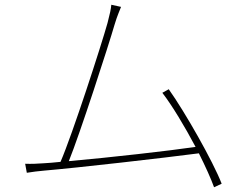

<svg xmlns="http://www.w3.org/2000/svg" viewBox="-20 -766 1040 809"><path d="M914 8C877 -87 760 -293 691 -390L664 -375C705 -322 759 -232 804 -147C696 -131 440 -102 270 -87C316 -200 437 -573 463 -663C475 -703 483 -718 490 -737L449 -746C447 -726 444 -711 433 -669C407 -576 285 -199 235 -84C207 -81 183 -79 163 -78C137 -76 112 -75 86 -76L93 -38C119 -42 140 -45 165 -47C307 -59 673 -101 818 -120C846 -64 869 -13 882 23Z"/></svg>

Font: Genne Gothic ExtraLight
Style: Regular
Weight: 250
Designer: Ryoko NISHIZUKA (kana & ideographs); Paul D. Hunt (Latin, Greek & Cyrillic); Wenlong ZHANG (bopomofo); Sandoll Communica
Foundry: Adobe Systems Incorporated
Version: Version 1.004;PS 1.004;hotconv 16.6.51;makeotf.lib2.5.65220